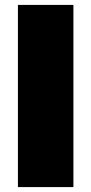

<svg xmlns="http://www.w3.org/2000/svg" viewBox="-20 -762 372 782"><path d="M53 0V-742H279V0Z"/></svg>

Font: MOST Montserrat Black
Style: Regular
Weight: 900
Designer: Julieta Ulanovsky
Foundry: Julieta Ulanovsky
Version: Version 8.000;March 11, 2024;FontCreator 15.0.0.2926 64-bit